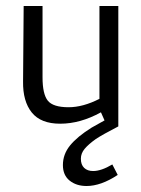

<svg xmlns="http://www.w3.org/2000/svg" viewBox="-20 -404 470 641"><path d="M300 60Q275 78 262.5 93Q250 108 250 126Q250 146 261 156.5Q272 167 291 167Q318 167 355 145L373 180Q317 217 269 217Q235 217 212.5 199Q190 181 190 147Q190 111 214 81.5Q238 52 286 22L329 -2L317 -29Q248 9 181 9Q116 9 86 -28.5Q56 -66 57 -132L59 -384H122V-146Q122 -90 139.5 -68Q157 -46 209 -46Q257 -46 312 -74V-384H375V18Q323 45 300 60Z"/></svg>

Font: Cambay Devanagari
Style: Regular
Weight: 400
Designer: Pooja Saxena
Foundry: Pooja Saxena
Version: Version 1.180;PS 001.180;hotconv 1.0.70;makeotf.lib2.5.58329